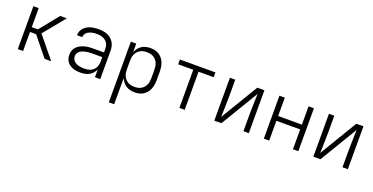

<svg xmlns="http://www.w3.org/2000/svg" viewBox="-26 -1249 4252 2186"><g transform="rotate(20 2100.0 -156.5)"><path d="M435 0 248 -231H174V0H110V-520H174V-289H248L435 -520H515L302 -260L515 0Z M872 8Q849 8 826.5 5.5Q804 3 782.5 -4.5Q761 -12 742 -24.5Q723 -37 709 -55.5Q695 -74 689 -96Q683 -118 683 -141Q683 -168 692 -193.5Q701 -219 720 -238Q739 -257 763.5 -269.5Q788 -282 814 -289Q840 -296 867 -298Q894 -300 921 -300H1045V-344Q1045 -362 1041 -380Q1037 -398 1027 -413.5Q1017 -429 1002 -440.5Q987 -452 970 -458.5Q953 -465 935 -467.5Q917 -470 899 -470Q883 -470 867 -469Q851 -468 835.5 -464Q820 -460 805.5 -453Q791 -446 779 -435.5Q767 -425 760 -410Q753 -395 753 -379H689V-380Q689 -404 698 -427Q707 -450 723 -467.5Q739 -485 760 -497Q781 -509 804 -516Q827 -523 851 -525.5Q875 -528 899 -528Q925 -528 951.5 -524.5Q978 -521 1002.5 -511Q1027 -501 1048 -484Q1069 -467 1083 -445Q1097 -423 1103 -396.5Q1109 -370 1109 -344V0H1045V-93Q1034 -68 1016 -48Q998 -28 974.5 -15Q951 -2 924.5 3Q898 8 872 8ZM895 -50Q915 -50 934 -53Q953 -56 971 -63.5Q989 -71 1003.5 -84.5Q1018 -98 1027.5 -114.5Q1037 -131 1041 -150.5Q1045 -170 1045 -189V-243H921Q902 -243 884 -241.5Q866 -240 848 -236.5Q830 -233 812.5 -227Q795 -221 780 -210Q765 -199 756 -182.5Q747 -166 747 -147Q747 -131 753.5 -115Q760 -99 771.5 -87.5Q783 -76 798.5 -68.5Q814 -61 830 -57Q846 -53 862.5 -51.5Q879 -50 895 -50Z M1291 215V-520H1356V-417Q1366 -442 1383 -464Q1400 -486 1423 -501Q1446 -516 1473 -522Q1500 -528 1528 -528Q1555 -528 1582 -522Q1609 -516 1632 -501Q1655 -486 1672 -464.5Q1689 -443 1699 -417.5Q1709 -392 1713 -364.5Q1717 -337 1717 -310V-210Q1717 -183 1713 -155.5Q1709 -128 1699 -102.5Q1689 -77 1672 -55.5Q1655 -34 1632 -19Q1609 -4 1582 2Q1555 8 1528 8Q1500 8 1473 2Q1446 -4 1423 -19Q1400 -34 1383 -56Q1366 -78 1356 -103V215ZM1504 -50Q1525 -50 1545.5 -54Q1566 -58 1584 -68.5Q1602 -79 1615.5 -94.5Q1629 -110 1637.5 -129Q1646 -148 1649 -168.5Q1652 -189 1652 -210V-310Q1652 -331 1649 -351.5Q1646 -372 1637.5 -391Q1629 -410 1615.5 -425.5Q1602 -441 1584 -451.5Q1566 -462 1545.5 -466Q1525 -470 1504 -470Q1483 -470 1462.5 -466Q1442 -462 1424 -451.5Q1406 -441 1392.5 -425.5Q1379 -410 1370.5 -391Q1362 -372 1359 -351.5Q1356 -331 1356 -310V-210Q1356 -189 1359 -168.5Q1362 -148 1370.5 -129Q1379 -110 1392.5 -94.5Q1406 -79 1424 -68.5Q1442 -58 1462.5 -54Q1483 -50 1504 -50Z M2068 0V-462H1885V-520H2315V-462H2132V0Z M2491 0V-520H2556V-312Q2556 -251 2553.5 -189.5Q2551 -128 2550 -66L2823 -520H2909V0H2844V-208Q2844 -269 2846.5 -330.5Q2849 -392 2850 -454L2577 0Z M3091 0V-520H3156V-298H3444V-520H3509V0H3444V-240H3156V0Z M3691 0V-520H3756V-312Q3756 -251 3753.5 -189.5Q3751 -128 3750 -66L4023 -520H4109V0H4044V-208Q4044 -269 4046.5 -330.5Q4049 -392 4050 -454L3777 0Z"/></g></svg>

Font: Iosevka Light Extended
Style: Regular
Weight: 300
Width: 7
Monospace: yes
Designer: Belleve Invis
Foundry: Belleve Invis
Version: Version 32.5.0; ttfautohint (v1.8.4)